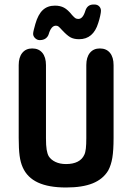

<svg xmlns="http://www.w3.org/2000/svg" viewBox="-20 -821 587 852"><path d="M484 -209V-532Q484 -567 468 -586.5Q452 -606 423 -606Q395 -606 379 -586.5Q363 -567 363 -532V-208Q363 -180 361 -162Q359 -144 354 -134Q345 -114 324.5 -103.5Q304 -93 273 -93Q246 -93 226 -102.5Q206 -112 196 -128Q190 -139 187 -157Q184 -175 184 -208V-532Q184 -567 168 -586.5Q152 -606 123 -606Q95 -606 79 -586.5Q63 -567 63 -532V-209Q63 -160 67 -130Q71 -100 81 -78Q101 -33 148.5 -11Q196 11 273 11Q346 11 391.5 -7.5Q437 -26 460 -64Q473 -88 478.5 -121Q484 -154 484 -209ZM428 -773Q428 -785 420 -793Q412 -801 399 -801H395Q368 -801 359 -774Q348 -737 328 -737Q320 -737 315 -740Q310 -743 300 -754Q281 -778 264 -787Q247 -796 224 -796Q191 -796 170 -776.5Q149 -757 137 -715Q133 -701 130 -689Q127 -677 127 -671Q127 -660 136 -651.5Q145 -643 156 -643Q172 -643 182 -650Q192 -657 196 -669Q207 -707 228 -707Q235 -707 239.5 -703.5Q244 -700 253 -690Q276 -665 291.5 -656Q307 -647 331 -647Q394 -647 416 -719Q421 -734 424.5 -750Q428 -766 428 -773Z"/></svg>

Font: Beiruti
Style: Bold
Weight: 700
Designer: Arlette Boutros
Foundry: Boutros
Version: Version 1.41